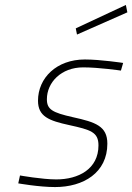

<svg xmlns="http://www.w3.org/2000/svg" viewBox="-20 -750 536 778"><path d="M496 -700 490 -730 287 -635 292 -610ZM479 -495C479 -495 387 -509 324 -509C209 -509 134 -434 134 -342C134 -278 178 -261 261 -243C347 -224 379 -215 379 -161C379 -65 298 -23 208 -23C151 -23 61 -39 61 -39L54 -7C54 -7 138 8 203 8C318 8 415 -50 415 -168C415 -239 367 -255 276 -275C191 -294 170 -307 170 -348C170 -416 228 -477 317 -477C381 -477 470 -464 470 -464L479 -495Z"/></svg>

Font: RazerF5 Thin
Style: Italic
Weight: 250
Foundry: Razer Inc.
Version: Version 2